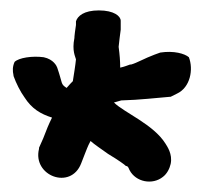

<svg xmlns="http://www.w3.org/2000/svg" viewBox="-20 -522 394 369"><path d="M230 -398C224 -396 220 -394 211 -392C211 -405 210 -417 208 -432C209 -443 211 -457 212 -465V-482C212 -491 199 -502 170 -502C141 -502 129 -491 126 -481V-474L124 -460C123 -453 123 -449 123 -449C118 -424 125 -413 126 -408C125 -397 122 -379 120 -366C117 -363 114 -360 108 -353C96 -361 101 -360 90 -392C89 -395 83 -408 64 -412C42 -415 16 -411 8 -403C4 -394 4 -386 6 -377V-376C11 -362 19 -346 27 -335C41 -313 58 -303 80 -296C74 -284 69 -272 63 -256L55 -238V-236C42 -184 116 -156 136 -208L143 -226C146 -233 148 -240 154 -251C162 -244 174 -236 188 -226C208 -214 219 -206 222 -203H223C226 -201 225 -204 229 -195C241 -172 273 -166 293 -182C301 -188 306 -198 308 -207C312 -226 301 -241 298 -246C275 -283 218 -306 199 -325C203 -326 206 -327 213 -329C250 -330 281 -334 307 -336H308L320 -342C346 -354 352 -389 343 -412C335 -419 314 -425 288 -421L277 -417C258 -410 243 -401 232 -398Z"/></svg>

Font: Stray Cat
Style: Blk
Weight: 900
Version: Version 1.0